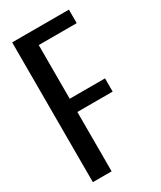

<svg xmlns="http://www.w3.org/2000/svg" viewBox="-174 -739 675 803"><g transform="rotate(-30 163.5 -337.5)"><path d="M27.4 0H118V-286.6H288.5V-350.5H118V-609.7H301.4V-675H27.4Z"/></g></svg>

Font: Anybody Thin Condensed
Style: Regular
Weight: 100
Width: 3
Version: Version 1.113;gftools[0.9.25]